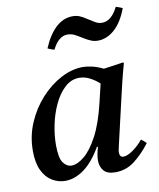

<svg xmlns="http://www.w3.org/2000/svg" viewBox="-83 -786 716 864"><g transform="rotate(-10 275.5 -354.5)"><path d="M146 11Q115 11 87 -5.5Q59 -22 42 -57Q25 -92 25 -147Q25 -215 51 -275Q77 -335 119 -381Q161 -427 211.5 -453.5Q262 -480 311 -480Q330 -480 354 -474.5Q378 -469 404 -456Q425 -459 447.5 -462Q470 -465 494 -469L497 -465Q485 -423 476 -385.5Q467 -348 458 -309L412 -111Q411 -104 408 -93Q405 -82 405 -72Q405 -63 409 -57Q413 -51 423 -51Q440 -51 466 -69Q492 -87 513 -113Q526 -104 536 -93Q502 -48 463 -18Q424 12 375 12Q338 12 322 -6.5Q306 -25 306 -53Q306 -80 317 -115H312Q275 -51 232.5 -20Q190 11 146 11ZM378 -393Q357 -412 334 -423.5Q311 -435 287 -435Q250 -435 221 -408Q192 -381 172 -338.5Q152 -296 142 -247.5Q132 -199 132 -155Q132 -95 148 -73.5Q164 -52 186 -52Q212 -52 243.5 -77.5Q275 -103 305.5 -159.5Q336 -216 358 -309ZM505 -721Q513 -719 520.5 -716Q528 -713 535 -710Q512 -648 476.5 -616.5Q441 -585 400 -585Q384 -585 370 -590.5Q356 -596 338 -607Q316 -621 301 -628.5Q286 -636 269 -636Q228 -636 200 -579Q186 -582 170 -590Q194 -648 228.5 -680.5Q263 -713 306 -713Q323 -713 337 -707.5Q351 -702 367 -691Q385 -680 400 -670.5Q415 -661 433 -661Q475 -661 505 -721Z"/></g></svg>

Font: Tiro Devanagari Hindi
Style: Italic
Weight: 400
Italic angle: -11°
Designer: Devanagari: John Hudson & Fiona Ross, assisted by Paul Hanslow. Latin: John Hudson with Paul Hanslow, assisted by Kaja S
Foundry: Tiro Typeworks Ltd.
Version: Version 1.52